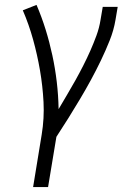

<svg xmlns="http://www.w3.org/2000/svg" viewBox="-20 -558 540 783"><path d="M115 205 150 -9Q161 -76 157.5 -142Q154 -208 143 -271.5Q132 -335 115 -396.5Q98 -458 73 -516L129 -538Q150 -489 166 -437.5Q182 -386 193.5 -332.5Q205 -279 211.5 -224Q218 -169 219 -113Q236 -142 253.5 -171.5Q271 -201 287.5 -230.5Q304 -260 319.5 -290.5Q335 -321 348.5 -351.5Q362 -382 373.5 -413.5Q385 -445 390 -477L399 -530H460L451 -477Q444 -435 427.5 -393.5Q411 -352 391.5 -311.5Q372 -271 350.5 -231.5Q329 -192 306 -153.5Q283 -115 259 -76.5Q235 -38 210 0L176 205Z"/></svg>

Font: Iosevka Slab Light
Style: Italic
Weight: 300
Italic angle: -9°
Monospace: yes
Designer: Belleve Invis
Foundry: Belleve Invis
Version: Version 11.1.1; ttfautohint (v1.8.3)